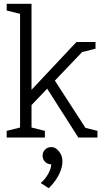

<svg xmlns="http://www.w3.org/2000/svg" viewBox="-20 -720 545 1005"><path d="M145 -170V-250L380 -500H460ZM145 0H85V-700H145ZM390 0 218 -270 253 -320 460 0ZM15 -700H95V-645L15 -665ZM400 -445V-500H480V-465ZM410 0V-55L490 -35V0ZM135 0V-55L215 -35V0ZM15 0V-35L95 -55V0ZM248 140Q229 140 216 127Q203 114 203 95Q203 76 216 63Q229 50 248 50Q267 50 280 63Q293 76 293 95Q293 114 280 127Q267 140 248 140ZM193 238Q216 219 232 190.5Q248 162 248 140L282 65Q302 85 305.5 109Q309 133 302.5 157Q296 181 283.5 203Q271 225 257.5 241Q244 257 235 265Z"/></svg>

Font: Epunda Slab Light
Style: Regular
Weight: 300
Designer: Simon Atzbach
Foundry: typofactur
Version: Version 1.102